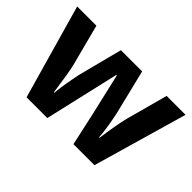

<svg xmlns="http://www.w3.org/2000/svg" viewBox="-96 -797 1048 1048"><g transform="rotate(45 428.0 -273.0)"><path d="M689 0 846.2 -545.9H700.2L634.8 -304.2C630.4 -287.6 624.5 -260.7 618.2 -224.1C611.8 -187 606.4 -153.8 603 -125H599.1C598.6 -144 595.2 -170.9 589.8 -205.6C584 -240.2 579.1 -266.1 575.2 -284.2L511.2 -545.9H347.2L279.8 -284.2L272 -242.7C261.7 -189 256.3 -149.9 254.9 -125H251C238.3 -215.8 228.5 -275.4 221.2 -304.2L158.2 -545.9H9.8L165 0H325.2L424.8 -432.1H429.2L484.9 -190.9L526.9 0Z"/></g></svg>

Font: Noto Reveo Sans
Style: Bold
Weight: 700
Designer: Monotype Design team
Foundry: Monotype Imaging Inc.
Version: Version 1.04